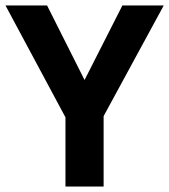

<svg xmlns="http://www.w3.org/2000/svg" viewBox="-20 -683 620 703"><path d="M289.6 -390.1 428.2 -663.1H579.6L359.4 -257.8V0H219.7V-253.4L0 -663.1H152.3Z"/></svg>

Font: Bpm'online Open Sans
Style: Bold
Weight: 700
Foundry: Ascender Corporation
Version: Version 1.10